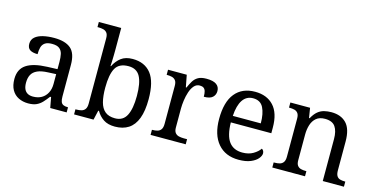

<svg xmlns="http://www.w3.org/2000/svg" viewBox="-76 -1137 2980 1525"><g transform="rotate(15 1414.0 -375.0)"><path d="M205 10Q161 10 125.5 -7.5Q90 -25 70 -60.5Q50 -96 50 -150Q50 -230 106.5 -268Q163 -306 278 -310L361 -313V-373Q361 -409 355 -436.5Q349 -464 329 -480Q309 -496 268 -496Q230 -496 210 -482Q190 -468 183.5 -443.5Q177 -419 177 -387Q135 -387 113.5 -401.5Q92 -416 92 -450Q92 -485 116.5 -506Q141 -527 182 -536.5Q223 -546 272 -546Q364 -546 409.5 -507Q455 -468 455 -373V-114Q455 -86 461 -70.5Q467 -55 481 -48.5Q495 -42 517 -42H520V0H385L369 -86H361Q340 -58 320 -36.5Q300 -15 273.5 -2.5Q247 10 205 10ZM228 -52Q269 -52 298.5 -69Q328 -86 344.5 -117.5Q361 -149 361 -191V-272L297 -269Q240 -267 207.5 -252Q175 -237 161 -210.5Q147 -184 147 -145Q147 -114 156 -93.5Q165 -73 183 -62.5Q201 -52 228 -52Z M918 10Q860 10 823.5 -14.5Q787 -39 765 -78H759L741 0H581V-42H589Q612 -42 630.5 -47Q649 -52 660 -67.5Q671 -83 671 -114V-650Q671 -680 659.5 -694.5Q648 -709 629.5 -713.5Q611 -718 589 -718H581V-760H765V-576Q765 -559 764.5 -532.5Q764 -506 763 -481.5Q762 -457 761 -446H765Q788 -492 824 -519Q860 -546 918 -546Q1017 -546 1069.5 -479.5Q1122 -413 1122 -269Q1122 -173 1098.5 -111Q1075 -49 1029.5 -19.5Q984 10 918 10ZM902 -54Q968 -54 996.5 -109.5Q1025 -165 1025 -270Q1025 -377 996.5 -429.5Q968 -482 901 -482Q823 -482 794 -429.5Q765 -377 765 -269Q765 -200 777.5 -152Q790 -104 820 -79Q850 -54 902 -54Z M1210 0V-42H1213Q1236 -42 1254.5 -47Q1273 -52 1284 -67.5Q1295 -83 1295 -114V-426Q1295 -456 1283.5 -470.5Q1272 -485 1253.5 -489.5Q1235 -494 1213 -494H1210V-536H1364L1383 -437H1388Q1401 -467 1416 -492Q1431 -517 1456 -531.5Q1481 -546 1525 -546Q1580 -546 1606.5 -527Q1633 -508 1633 -473Q1633 -442 1611.5 -422Q1590 -402 1540 -402Q1540 -430 1535 -447Q1530 -464 1518.5 -472Q1507 -480 1487 -480Q1459 -480 1440 -458Q1421 -436 1410 -402Q1399 -368 1394 -331.5Q1389 -295 1389 -266V-109Q1389 -80 1400.5 -65.5Q1412 -51 1430.5 -46.5Q1449 -42 1471 -42H1499V0Z M1935 10Q1826 10 1764.5 -62Q1703 -134 1703 -264Q1703 -404 1761 -475Q1819 -546 1925 -546Q2022 -546 2077.5 -486Q2133 -426 2133 -307V-261H1800Q1802 -152 1839.5 -102.5Q1877 -53 1949 -53Q2001 -53 2037.5 -74.5Q2074 -96 2092 -123Q2099 -120 2105 -111Q2111 -102 2111 -89Q2111 -69 2092 -46Q2073 -23 2034 -6.5Q1995 10 1935 10ZM2032 -315Q2032 -395 2007.5 -443.5Q1983 -492 1923 -492Q1868 -492 1837.5 -446.5Q1807 -401 1802 -315Z M2211 0V-42H2219Q2242 -42 2260.5 -47Q2279 -52 2290 -67.5Q2301 -83 2301 -114V-426Q2301 -456 2290 -470.5Q2279 -485 2261 -489.5Q2243 -494 2221 -494H2216V-536H2378L2391 -455H2396Q2417 -493 2440.5 -512.5Q2464 -532 2492 -539Q2520 -546 2552 -546Q2631 -546 2675.5 -499.5Q2720 -453 2720 -350V-114Q2720 -83 2729.5 -67.5Q2739 -52 2756 -47Q2773 -42 2795 -42H2800V0H2626V-345Q2626 -410 2601.5 -446Q2577 -482 2516 -482Q2471 -482 2444.5 -459.5Q2418 -437 2406.5 -400Q2395 -363 2395 -320V-109Q2395 -80 2406 -65.5Q2417 -51 2435 -46.5Q2453 -42 2475 -42H2480V0Z"/></g></svg>

Font: Noto Serif Tamil
Style: Regular
Weight: 400
Designer: Indian Type Foundry, Tom Grace, and the Monotype Design Team
Foundry: Monotype Imaging Inc.
Version: Version 2.003